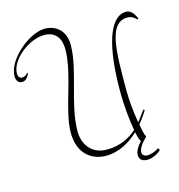

<svg xmlns="http://www.w3.org/2000/svg" viewBox="-119 -804 959 1030"><g transform="rotate(-15 361.0 -289.0)"><path d="M621 -144C610 -130 596 -108 577 -85C567 -143 560 -210 560 -264C560 -482 560 -643 665 -643C690 -643 703 -632 716 -619L722 -623C712 -644 698 -675 666 -675C595 -675 526 -574 526 -268C526 -196 534 -111 545 -51C506 -16 452 13 378 13C293 13 250 -49 250 -123C250 -272 335 -440 335 -580C335 -664 279 -700 222 -700C135 -700 0 -587 0 -495C0 -477 7 -455 32 -455C55 -455 67 -476 74 -492L69 -495C62 -484 50 -478 38 -478C22 -478 16 -493 16 -505C16 -583 126 -668 210 -668C272 -668 301 -626 301 -566C301 -424 213 -250 213 -125C213 2 295 44 365 44C440 44 502 5 547 -38C553 -11 559 8 565 16C545 37 529 62 529 84C529 115 553 122 573 122C595 122 621 113 646 93C656 85 641 73 639 80C621 91 599 99 578 99C561 99 551 87 551 76C551 59 564 35 581 18C588 11 599 2 599 -4C599 -5 598 -6 597 -6H595C589 -24 584 -47 580 -72C603 -100 619 -125 628 -139Z"/></g></svg>

Font: Stalemate
Style: Regular
Weight: 400
Designer: Astigmatic (AOETI)
Foundry: Astigmatic (AOETI)
Version: Version 001.000